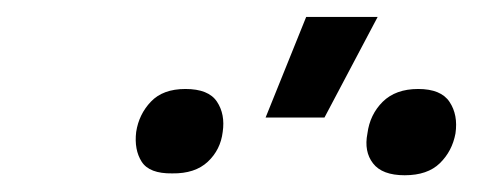

<svg xmlns="http://www.w3.org/2000/svg" viewBox="-20 -824 568 227"><path d="M294 -685 342 -804H426.5L363.6 -685ZM414.4 -666.2Q417.3 -688.6 432.5 -703.7Q447.8 -718.8 474.4 -718.8Q501.4 -718.8 511.5 -703.5Q521.7 -688.2 518.5 -666.2Q514.6 -645.2 500 -631Q485.4 -616.8 458.5 -616.8Q431.8 -616.8 421 -630.9Q410.2 -644.9 414.4 -666.2ZM141 -668Q144.2 -688.9 158.4 -703.8Q172.6 -718.8 199.2 -718.8Q226.6 -718.8 236.5 -703.8Q246.4 -688.9 243.3 -668Q240.8 -647 225.7 -632.8Q210.6 -618.6 183.6 -619Q156.6 -618.6 147.5 -632.8Q138.5 -647 141 -668Z"/></svg>

Font: Inter Light  BETA
Style: Italic
Weight: 300
Italic angle: 9.39999°
Designer: Rasmus Andersson
Foundry: rsms
Version: Version 3.011;git-f93a4a705